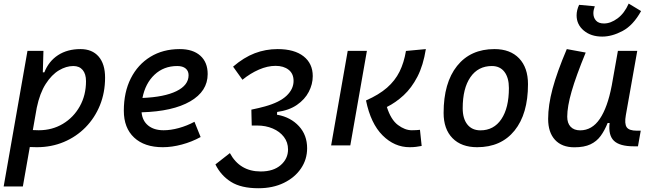

<svg xmlns="http://www.w3.org/2000/svg" viewBox="-23 -796 3559 1051"><path d="M102.1 224.6H-2.9L127.4 -517.6H214.8L211.4 -399.9H219.7Q243.7 -460.9 294.7 -494.1Q345.7 -527.3 417.5 -527.3Q481.4 -527.3 516.8 -486.6Q552.2 -445.8 552.2 -371.1Q552.2 -289.6 524.2 -220.2Q496.1 -150.9 445.3 -99.1Q394.5 -47.4 326.4 -18.8Q258.3 9.8 178.2 9.8Q159.7 9.8 140.1 8.8ZM156.7 -84Q172.4 -83 189 -83Q262.7 -83 321.3 -118.2Q379.9 -153.3 413.8 -214.1Q447.8 -274.9 447.8 -351.6Q447.8 -391.1 429.7 -412.8Q411.6 -434.6 378.4 -434.6Q339.4 -434.6 299.6 -410.9Q259.8 -387.2 227.3 -336.7Q194.8 -286.1 178.2 -206.1Z M872.6 -83Q911.6 -83 956.1 -95.2Q1000.5 -107.4 1041.5 -129.4L1075.2 -45.9Q1027.3 -19.5 972.7 -4.9Q918 9.8 868.2 9.8Q767.6 9.8 711.2 -43Q654.8 -95.7 654.8 -189.9Q654.8 -291.5 693.1 -367.2Q731.4 -442.9 800.3 -485.1Q869.1 -527.3 960.9 -527.3Q1033.2 -527.3 1073.5 -491.2Q1113.8 -455.1 1113.8 -390.6Q1113.8 -296.4 1018.3 -241.2Q922.9 -186 752 -181.2Q756.3 -134.8 788.1 -108.9Q819.8 -83 872.6 -83ZM756.8 -259.8Q876.5 -264.6 942.9 -297.1Q1009.3 -329.6 1009.3 -384.3Q1009.3 -407.7 993.2 -421.1Q977.1 -434.6 947.3 -434.6Q873.5 -434.6 823 -387.2Q772.5 -339.8 756.8 -259.8Z M1391.6 234.4Q1296.9 234.4 1241.5 199.5Q1186 164.6 1156.2 104L1235.4 42Q1289.6 142.6 1404.3 142.6Q1473.6 142.6 1513.7 107.7Q1553.7 72.8 1553.7 22Q1553.7 -17.1 1531 -46.6Q1508.3 -76.2 1470 -92.5Q1431.6 -108.9 1384.8 -108.9H1355L1353.5 -168.5L1353 -195.8Q1373 -199.7 1393.6 -204.8Q1414.1 -210 1427.2 -213.4Q1507.8 -235.8 1545.9 -272.2Q1584 -308.6 1584 -353Q1584 -393.1 1556.6 -414.3Q1529.3 -435.5 1485.4 -435.5Q1441.4 -435.5 1394.3 -415Q1347.2 -394.5 1304.2 -359.4L1252.9 -431.2Q1312 -481.9 1371.6 -504.6Q1431.2 -527.3 1496.6 -527.3Q1588.4 -527.3 1638.7 -487.8Q1689 -448.2 1689 -379.4Q1689 -335 1667.2 -293.2Q1645.5 -251.5 1602.3 -221.7Q1559.1 -191.9 1494.1 -183.1L1493.2 -167.5H1497.1Q1568.8 -153.8 1613.5 -105.2Q1658.2 -56.6 1658.2 15.6Q1658.2 76.7 1624.5 126.2Q1590.8 175.8 1530.8 205.1Q1470.7 234.4 1391.6 234.4Z M2219.2 9.8Q2136.2 9.8 2071.3 -54.9Q2006.3 -119.6 1980.5 -246.1Q2051.3 -277.3 2095.5 -315.9Q2139.6 -354.5 2164.1 -403.8Q2188.5 -453.1 2199.2 -517.1L2308.1 -527.3Q2293.9 -438 2262 -376.2Q2230 -314.5 2186.5 -274.4Q2143.1 -234.4 2094.7 -210.4Q2116.7 -140.6 2155.3 -111.8Q2193.8 -83 2231 -83Q2247.1 -83 2256.1 -83.7Q2265.1 -84.5 2275.9 -85.4L2285.2 2.9Q2270 5.9 2254.6 7.8Q2239.3 9.8 2219.2 9.8ZM1789.6 0 1880.4 -517.6H1985.4L1894.5 0Z M2588.9 9.8Q2502.4 9.8 2453.9 -39.8Q2405.3 -89.4 2405.3 -177.7Q2405.3 -342.8 2479 -435.1Q2552.7 -527.3 2683.6 -527.3Q2770 -527.3 2818.6 -476.6Q2867.2 -425.8 2867.2 -335Q2867.2 -172.4 2793.7 -81.3Q2720.2 9.8 2588.9 9.8ZM2606.9 -82.5Q2680.2 -82.5 2721.4 -143.8Q2762.7 -205.1 2762.7 -314Q2762.7 -370.6 2738.3 -402.6Q2713.9 -434.6 2669.4 -434.6Q2594.2 -434.6 2552 -373.5Q2509.8 -312.5 2509.8 -203.6Q2509.8 -146.5 2535.4 -114.5Q2561 -82.5 2606.9 -82.5Z M3121.1 10.3Q3052.7 10.3 3015.1 -30.5Q2977.5 -71.3 2977.5 -145Q2977.5 -219.7 3001.7 -310.3Q3025.9 -400.9 3079.6 -527.3L3183.1 -508.3Q3129.9 -378.9 3106 -295.7Q3082 -212.4 3082 -157.2Q3082 -121.6 3100.6 -102.1Q3119.1 -82.5 3152.8 -82.5Q3217.8 -82.5 3260.3 -145.3Q3302.7 -208 3325.2 -325.7V-325.2L3359.4 -517.6H3465.3L3402.8 -165.5Q3394.5 -118.7 3407.5 -99.6Q3420.4 -80.6 3463.4 -80.6H3484.4L3469.2 4.9H3446.3Q3369.1 4.9 3337.6 -25.4Q3306.2 -55.7 3314 -122.6H3303.2Q3286.6 -81.5 3264.9 -51.8Q3243.2 -22 3209 -5.9Q3174.8 10.3 3121.1 10.3ZM3273.4 -595.7Q3211.9 -595.7 3172.6 -628.7Q3133.3 -661.6 3133.3 -711.9Q3133.3 -740.2 3147 -769.5L3232.9 -761.7Q3225.1 -740.7 3225.1 -723.6Q3225.1 -699.7 3239.3 -683.6Q3253.4 -667.5 3283.2 -667.5Q3319.8 -667.5 3357.4 -695.3Q3395 -723.1 3418.5 -776.4L3486.3 -735.4Q3442.9 -657.2 3385 -626.5Q3327.1 -595.7 3273.4 -595.7Z"/></svg>

Font: Cascadia Mono PL
Style: Italic
Weight: 400
Italic angle: -10°
Monospace: yes
Designer: Aaron Bell
Foundry: Saja Typeworks
Version: Version 2404.023; ttfautohint (v1.8.4)